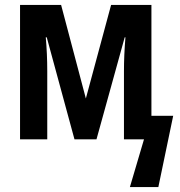

<svg xmlns="http://www.w3.org/2000/svg" viewBox="-20 -563 729 776"><path d="M680 -95 620 193H505L562 0H481V-275Q481 -308 482.5 -342Q484 -376 487 -412H484L370 0H281L169 -412H165Q171 -345 171 -275V0H61V-543H227L327 -165L429 -543H592V-95Z"/></svg>

Font: Avrile Sans Condensed SemiBold
Style: Regular
Weight: 600
Width: 3
Designer: Monotype Design Team
Foundry: Monotype Imaging Inc.
Version: Version 2.001;September 10, 2019;FontCreator 11.5.0.2425 64-